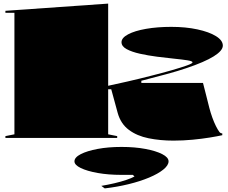

<svg xmlns="http://www.w3.org/2000/svg" viewBox="-20 -765 1267 1065"><path d="M580 -20 630 -10V0H10V-10L60 -20V-694H10V-705L580 -745ZM570 -270V-287Q622 -298 687.5 -313Q753 -328 819 -345Q879 -360 931 -375Q983 -390 1015.5 -401.5Q1048 -413 1048 -419Q1048 -426 1019.5 -430.5Q991 -435 946 -439.5Q901 -444 851 -450.5Q801 -457 756 -467Q711 -477 682.5 -492.5Q654 -508 654 -531Q654 -555 690.5 -574.5Q727 -594 790 -605Q853 -616 930 -616Q1010 -616 1075 -602Q1140 -588 1178 -564.5Q1216 -541 1216 -512Q1216 -484 1165.5 -452.5Q1115 -421 1014 -387Q967 -371 904.5 -354Q842 -337 764 -317V-305H1106Q1115 -271 1123.5 -236.5Q1132 -202 1141 -167Q1148 -140 1157.5 -113.5Q1167 -87 1177.5 -66Q1188 -45 1197 -33Q1200 -29 1204.5 -27Q1209 -25 1213 -25V-15Q1186 -9 1143 -2Q1100 5 1048 10Q996 15 942 15Q869 15 804.5 2Q740 -11 695 -44.5Q650 -78 633 -138Q624 -171 615 -204Q606 -237 597 -270ZM561 280 542 266Q578 260 614.5 251.5Q651 243 680.5 233Q710 223 726 214L717 205H654Q581 205 522 194.5Q463 184 428 167Q393 150 393 130Q393 108 428 90Q463 72 522 61Q581 50 654 50Q727 50 786 61Q845 72 880 90Q915 108 915 130Q915 152 886 175.5Q857 199 807 220Q757 241 693.5 256.5Q630 272 561 280Z"/></svg>

Font: Kalnia Expanded
Style: Bold
Weight: 700
Width: 7
Designer: Frida Medrano
Foundry: Frida Medrano
Version: Version 1.105